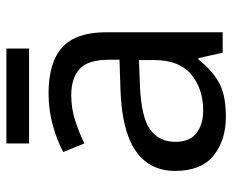

<svg xmlns="http://www.w3.org/2000/svg" viewBox="-83 -634 727 601"><g transform="rotate(-90 280.5 -333.5)"><path d="M288 -545Q386 -545 433 -502Q480 -459 480 -365V0H416L399 -76H395Q360 -32 321.5 -11Q283 10 215 10Q142 10 94 -28.5Q46 -67 46 -149Q46 -229 109 -272.5Q172 -316 303 -320L394 -323V-355Q394 -422 365 -448Q336 -474 283 -474Q241 -474 203 -461.5Q165 -449 132 -433L105 -499Q140 -518 188 -531.5Q236 -545 288 -545ZM314 -259Q214 -255 175.5 -227Q137 -199 137 -148Q137 -103 164.5 -82Q192 -61 235 -61Q303 -61 348 -98.5Q393 -136 393 -214V-262ZM429 -677V-606H132V-677Z"/></g></svg>

Font: Noto Sans Phoenician
Style: Regular
Weight: 400
Designer: Monotype Design Team
Foundry: Monotype Imaging Inc.
Version: Version 2.001; ttfautohint (v1.8.4.7-5d5b)